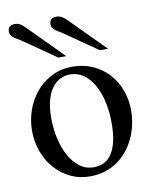

<svg xmlns="http://www.w3.org/2000/svg" viewBox="-80 -743 660 820"><g transform="rotate(-10 250.0 -333.5)"><path d="M465.8 -231.9Q465.8 -203.1 459.7 -173.6Q453.6 -144 441.4 -116.7Q429.2 -89.4 410.6 -65.4Q392.1 -41.5 367.7 -23.7Q343.3 -5.9 312.5 4.4Q281.7 14.6 245.1 14.6Q198.2 14.6 159.4 -4.4Q120.6 -23.4 92.5 -55.7Q64.5 -87.9 49.1 -130.4Q33.7 -172.9 33.7 -219.2Q33.7 -264.6 48.6 -307.9Q63.5 -351.1 91.6 -384.8Q119.6 -418.5 159.7 -439.2Q199.7 -460 250 -460Q298.3 -460 337.9 -442.4Q377.4 -424.8 406 -394Q434.6 -363.3 450.2 -321.5Q465.8 -279.8 465.8 -231.9ZM374.5 -194.3Q374.5 -244.1 364.7 -287.1Q355 -330.1 336.9 -361.6Q318.8 -393.1 293 -411.1Q267.1 -429.2 234.9 -429.2Q215.8 -429.2 196 -420.9Q176.3 -412.6 160.2 -393.1Q144 -373.5 134 -341.1Q124 -308.6 124 -259.8Q124 -211.9 134 -168.5Q144 -125 162.6 -92.3Q181.2 -59.6 207.3 -40.3Q233.4 -21 265.6 -21Q290 -21 310.1 -30Q330.1 -39.1 344.2 -59.6Q358.4 -80.1 366.5 -113.3Q374.5 -146.5 374.5 -194.3ZM198.7 -508.8 54.2 -608.9Q46.9 -613.8 38.8 -618.2Q30.8 -622.6 24.4 -627.4Q18.1 -632.3 13.9 -638.7Q9.8 -645 9.8 -654.8Q9.8 -668 17.3 -675Q24.9 -682.1 42 -682.1Q57.6 -682.1 70.8 -671.1Q84 -660.2 94.7 -648.4L233.4 -508.8ZM378.9 -508.8 234.4 -608.9Q227.1 -613.8 219.2 -618.2Q211.4 -622.6 205.1 -627.4Q198.7 -632.3 194.6 -638.7Q190.4 -645 190.4 -654.8Q190.4 -668 197.8 -675Q205.1 -682.1 222.2 -682.1Q231 -682.1 238 -679Q245.1 -675.8 251.7 -671.1Q258.3 -666.5 264.2 -660.4Q270 -654.3 275.9 -648.4L414.6 -508.8Z"/></g></svg>

Font: Doulos SIL Phon
Style: Regular
Weight: 400
Designer: Walt Agee, Victor Gaultney, Peter Martin, Debbi Hosken, Becca Hirsbrunner
Foundry: SIL International
Version: Version 5.000